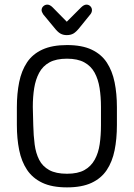

<svg xmlns="http://www.w3.org/2000/svg" viewBox="-20 -801 580 831"><path d="M486 -337Q486 -396 476 -445Q466 -494 442.5 -530Q419 -566 377 -586Q335 -606 270 -606Q206 -606 163.5 -586.5Q121 -567 97 -531Q73 -495 63 -445.5Q53 -396 53 -337V-260Q53 -201 63 -151.5Q73 -102 97 -66Q121 -30 163 -10Q205 10 270 10Q334 10 376 -9.5Q418 -29 442 -65Q466 -101 476 -150.5Q486 -200 486 -260ZM124 -259 122 -338Q122 -382 128 -419.5Q134 -457 149.5 -486Q165 -515 194 -531Q223 -547 270 -547Q316 -547 345 -531Q374 -515 389.5 -486.5Q405 -458 411 -420Q417 -382 417 -338V-259Q417 -215 411.5 -177Q406 -139 390 -110Q374 -81 345.5 -65Q317 -49 270 -49Q222 -49 193 -65Q164 -81 149.5 -109.5Q135 -138 130 -176Q125 -214 124 -259ZM269 -707 208 -769Q196 -781 185 -781Q175 -781 167.5 -774Q160 -767 160 -757Q160 -750 167 -739L215 -681Q229 -663 241 -656Q253 -649 269 -649Q286 -649 298 -656Q310 -663 325 -682L372 -740Q375 -744 376.5 -748.5Q378 -753 378 -757Q378 -767 371 -774Q364 -781 354 -781Q343 -781 330 -768Z"/></svg>

Font: Beiruti
Style: Regular
Weight: 400
Designer: Arlette Boutros
Foundry: Boutros
Version: Version 1.41